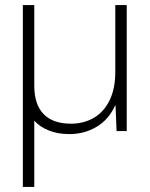

<svg xmlns="http://www.w3.org/2000/svg" viewBox="-20 -516 590 756"><path d="M70 220V-496H115V-178Q115 -105 151.5 -67Q188 -29 260 -29Q309 -29 348.5 -51.5Q388 -74 411 -120Q434 -166 434 -233V-496H479V0H439L435 -100H433Q408 -45 360 -16.5Q312 12 253 12Q207 12 171.5 -2.5Q136 -17 115 -41V220Z"/></svg>

Font: DM Sans 16pt ExtraLight
Style: Regular
Weight: 250
Version: Version 4.004;gftools[0.9.30]